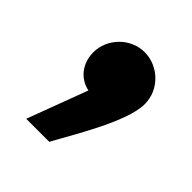

<svg xmlns="http://www.w3.org/2000/svg" viewBox="-102 -236 465 465"><g transform="rotate(45 130.5 -3.5)"><path d="M50 155H129C155 106 228 -11 228 -73C228 -124 185 -162 139 -162C90 -162 51 -120 51 -74C51 -36 74 -7 108 0Z"/></g></svg>

Font: Noto Sans Arabic UI SmCn
Style: Bold
Weight: 700
Width: 4
Designer: Monotype Design Team, Nadine Chahine and Nizar Qandah
Foundry: Monotype Imaging Inc.
Version: Version 2.010